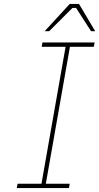

<svg xmlns="http://www.w3.org/2000/svg" viewBox="-20 -952 502 972"><path d="M206 -794 333 -932H380L462 -794H441L365 -912H347L229 -794ZM65 0 69 -22H190L312 -715H191L195 -737H459L455 -715H334L212 -22H333L329 0Z"/></svg>

Font: Tomorrow Thin
Style: Italic
Weight: 250
Italic angle: -10°
Designer: Tony de Marco, Monica Rizzolli
Foundry: Just in Type
Version: Version 2.002